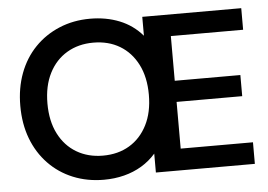

<svg xmlns="http://www.w3.org/2000/svg" viewBox="-51 -780 1200 860"><g transform="rotate(-5 549.0 -350.0)"><path d="M383 12Q308 12 244.5 -14Q181 -40 134.5 -88.5Q88 -137 63 -203Q38 -269 38 -350Q38 -430 63 -496.5Q88 -563 134.5 -611Q181 -659 244.5 -685.5Q308 -712 383 -712Q455 -712 515 -688Q575 -664 617 -615V-700H1062V-603H737V-402H1032V-307H737V-97H1062V0H617V-85Q589 -53 553 -31.5Q517 -10 474 1Q431 12 383 12ZM388 -96Q456 -96 507 -126.5Q558 -157 587 -214Q616 -271 616 -350Q616 -429 587 -486Q558 -543 507 -573.5Q456 -604 388 -604Q321 -604 269.5 -573.5Q218 -543 189 -486Q160 -429 160 -350Q160 -271 189 -214Q218 -157 269.5 -126.5Q321 -96 388 -96Z"/></g></svg>

Font: DM Sans 36pt SemiBold
Style: Regular
Weight: 600
Designer: Colophon Foundry, Jonny Pinhorn
Foundry: Colophon Foundry
Version: Version 4.004;gftools[0.9.30]